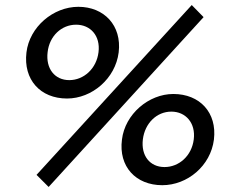

<svg xmlns="http://www.w3.org/2000/svg" viewBox="-20 -727 907 762"><path d="M173 15 788 -659 741 -707 125 -33ZM85 -519C72 -411 140 -336 246 -336C345 -336 438 -415 451 -519C464 -626 393 -700 291 -700C191 -700 97 -620 85 -519ZM169 -520C176 -584 224 -629 282 -629C339 -629 379 -585 371 -520C363 -454 312 -409 255 -409C197 -409 161 -455 169 -520ZM464 -173C450 -66 519 8 624 8C724 8 816 -69 829 -173C842 -280 773 -354 668 -354C570 -354 476 -274 464 -173ZM547 -174C555 -238 602 -284 660 -284C717 -284 757 -239 749 -174C741 -108 690 -64 633 -64C575 -64 539 -109 547 -174Z"/></svg>

Font: TPK Tissa Web Medium
Style: Italic
Weight: 500
Italic angle: -7°
Designer: Jacques Le Bailly, Suppakit Chalermlarp | Katatrad Co.,Ltd.
Foundry: Jacques Le Bailly, Cadson Demak Co.,Ltd.
Version: Version 5.000;Glyphs 3.1.2 (3151)